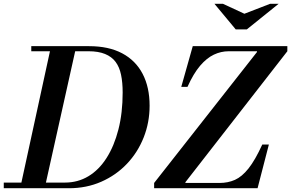

<svg xmlns="http://www.w3.org/2000/svg" viewBox="-47 -999 1545 1019"><path d="M-27 0V-30H298Q366 -30 422 -63.5Q478 -97 518.5 -160.5Q559 -224 581.5 -312Q604 -400 604 -508Q604 -561 595.5 -602Q587 -643 566.5 -670.5Q546 -698 510.5 -712.5Q475 -727 423 -727H119V-754H426Q530 -754 601.5 -716Q673 -678 710 -607Q747 -536 747 -438Q747 -349 715.5 -269.5Q684 -190 626.5 -129.5Q569 -69 490.5 -34.5Q412 0 319 0ZM60 0 224 -754H358L190 0ZM771 -28 1317 -723V-727H1478L937 -32V-28ZM771 0V-28H1118Q1163 -28 1200 -44.5Q1237 -61 1272 -105Q1307 -149 1345 -232H1380L1320 0ZM915 -538 976 -754H1478V-727H1167Q1126 -727 1088 -709Q1050 -691 1015 -650Q980 -609 948 -538ZM1204 -843 1091 -979H1136L1250 -926L1387 -979H1432L1263 -843Z"/></svg>

Font: Libre Bodoni Medium
Style: Italic
Weight: 500
Italic angle: -13°
Designer: Pablo Impallari, Rodrigo Fuenzalida
Foundry: Impallari Type
Version: Version 2.005;gftools[0.9.23]